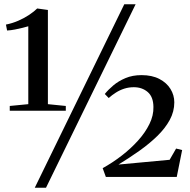

<svg xmlns="http://www.w3.org/2000/svg" viewBox="-20 -835 896 906"><path d="M113.5 -343.5V-711Q103.5 -708 86.8 -703.8Q70 -699.5 50.8 -695.8Q31.5 -692 13.5 -691L8 -719Q38.5 -725 67 -737.5Q95.5 -750 118.5 -765.5Q141.5 -781 155.5 -795L206 -788V-343.5L290.5 -335V-312.5H26V-335ZM566.5 -815H620L197 51H144ZM464.5 -41.5Q511.5 -67.5 554.5 -100.8Q597.5 -134 631.5 -171.8Q665.5 -209.5 685.2 -249.8Q705 -290 704 -330.5Q703.5 -378 677 -400.8Q650.5 -423.5 611.5 -423.5Q588 -423.5 566.8 -416.8Q545.5 -410 527 -398.2Q508.5 -386.5 493 -372.5L474.5 -391.5Q490.5 -411.5 514.8 -432Q539 -452.5 572.2 -466.5Q605.5 -480.5 648 -480.5Q697.5 -480.5 732 -462.5Q766.5 -444.5 784.5 -415.2Q802.5 -386 802.5 -352Q802.5 -308.5 781 -269Q759.5 -229.5 722.2 -193.2Q685 -157 637.8 -123.5Q590.5 -90 539 -58.5L780.5 -81L811 -134L839.5 -127L814 0H479.5Z"/></svg>

Font: Merriweather 120pt Medium
Style: Regular
Weight: 500
Version: Version 2.100